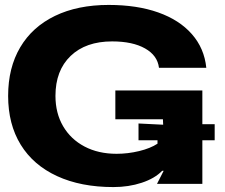

<svg xmlns="http://www.w3.org/2000/svg" viewBox="-20 -746 914 779"><path d="M801 -242H851V-177H801V0H617L644 -53H638Q608 -22 555 -4.5Q502 13 440 13Q308 13 211.5 -31.5Q115 -76 64 -159Q13 -242 13 -357Q13 -471 62 -554Q111 -637 203 -681.5Q295 -726 421 -726Q536 -726 622 -695.5Q708 -665 758.5 -607.5Q809 -550 817 -471H625Q619 -521 568.5 -549.5Q518 -578 435 -578Q328 -578 266.5 -519Q205 -460 205 -357Q205 -287 236 -234Q267 -181 323 -151.5Q379 -122 453 -122Q499 -122 544.5 -133Q590 -144 619 -163V-177H542V-245L642 -240L641 -262H448V-379H801Z"/></svg>

Font: Non Bureau Extended
Style: Bold
Weight: 700
Width: 7
Designer: Jona Saucedo
Foundry: Non Foundry
Version: Version 1.000; ttfautohint (v1.8.4)